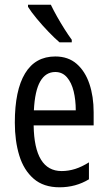

<svg xmlns="http://www.w3.org/2000/svg" viewBox="-20 -786 458 816"><path d="M215 -546Q270 -546 306 -514.5Q342 -483 360 -429.5Q378 -376 378 -309V-253H123Q126 -59 242 -59Q271 -59 299.5 -68Q328 -77 358 -96V-24Q302 10 233 10Q165 10 123 -26.5Q81 -63 62 -125Q43 -187 43 -265Q43 -402 86.5 -474Q130 -546 215 -546ZM215 -480Q174 -480 151 -440Q128 -400 124 -317H302Q302 -361 293 -398Q284 -435 264.5 -457.5Q245 -480 215 -480ZM196 -766Q207 -743 222.5 -715.5Q238 -688 254.5 -662Q271 -636 285 -617V-606H233Q213 -623 186.5 -650.5Q160 -678 136 -707Q112 -736 99 -757V-766Z"/></svg>

Font: Noto Sans Hebrew ExtraCondensed
Style: Regular
Weight: 400
Width: 2
Designer: Monotype Design Team
Foundry: Monotype Imaging Inc.
Version: Version 2.004; ttfautohint (v1.8.4.7-5d5b)